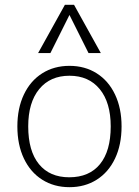

<svg xmlns="http://www.w3.org/2000/svg" viewBox="-20 -769 576 796"><path d="M52 -245Q52 -320 79 -377Q106 -434 155 -465Q204 -496 268 -496Q332 -496 381 -465Q430 -434 457 -377Q484 -320 484 -245Q484 -169 457 -112Q430 -55 381 -24Q332 7 268 7Q204 7 155 -24Q106 -55 79 -112Q52 -169 52 -245ZM439 -245Q439 -344 393.5 -399.5Q348 -455 268 -455Q188 -455 142.5 -399.5Q97 -344 97 -245Q97 -143 141.5 -88.5Q186 -34 267 -34Q350 -34 394.5 -88.5Q439 -143 439 -245ZM189 -549H138L249 -749H287L398 -549H347L268 -707Z"/></svg>

Font: wassup Sans
Style: Light
Weight: 200
Version: Version 2.001